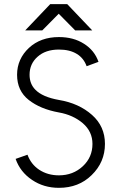

<svg xmlns="http://www.w3.org/2000/svg" viewBox="-20 -890 578 922"><path d="M101 -744H183L262 -824L341 -744H423L303 -870H221ZM263 -712Q175 -712 119 -660Q91 -634 76.5 -601.5Q62 -569 62 -531Q62 -454 118 -410Q174 -366 263 -350Q331 -338 378 -298Q424 -258 424 -199Q424 -135 378 -92Q331 -48 263 -48Q209 -48 168 -75Q129 -101 112 -147L55 -127Q77 -64 134 -26Q190 12 263 12Q358 12 420 -49Q484 -111 484 -199Q484 -283 422 -338Q359 -394 263 -410Q184 -424 150 -459Q122 -487 122 -531Q122 -584 161 -618Q199 -652 263 -652Q315 -652 349 -631Q382 -611 396 -572L453 -593Q434 -648 383 -680Q333 -712 263 -712Z"/></svg>

Font: Unageo
Style: Light
Weight: 300
Designer: Richard Sepsi
Foundry: Richard Sepsi
Version: Version 2.000